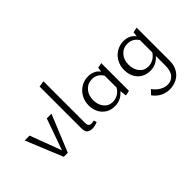

<svg xmlns="http://www.w3.org/2000/svg" viewBox="-123 -1227 2027 2027"><g transform="rotate(-45 890.5 -213.5)"><path d="M426 -414 256 0H196L26 -414H99L231 -62L356 -414Z M540 -84V-705L608 -716V-97Q608 -68 618 -54.5Q628 -41 653 -41Q669 -41 690 -47L701 -14Q656 4 623 4Q578 4 559 -16.5Q540 -37 540 -84Z M1175 -420V-6L1118 6L1109 -68Q1049 5 957 5Q900 5 856.5 -21Q813 -47 789 -93Q765 -139 765 -197Q765 -260 793.5 -311Q822 -362 870.5 -391Q919 -420 978 -420Q1020 -420 1054.5 -404Q1089 -388 1111 -357L1118 -408ZM1107 -122V-300Q1064 -370 987 -370Q922 -370 880 -323.5Q838 -277 838 -204Q838 -134 875 -88.5Q912 -43 973 -43Q1011 -43 1046.5 -62Q1082 -81 1107 -122Z M1704 -420V72Q1704 144 1674 193Q1644 242 1595.5 265.5Q1547 289 1492 289Q1438 289 1390 265Q1342 241 1307 193L1352 144Q1385 190 1427 214Q1469 238 1511 238Q1566 238 1601 198Q1636 158 1636 74V-66Q1577 5 1485 5Q1428 5 1384.5 -21Q1341 -47 1317.5 -93Q1294 -139 1294 -198Q1294 -260 1322 -310.5Q1350 -361 1399 -390Q1448 -419 1506 -419Q1593 -419 1640 -355L1647 -409ZM1636 -118V-303Q1615 -336 1584.5 -353Q1554 -370 1516 -370Q1451 -370 1409 -324Q1367 -278 1367 -205Q1367 -134 1404 -88Q1441 -42 1502 -42Q1540 -42 1575 -60.5Q1610 -79 1636 -118Z"/></g></svg>

Font: Ysabeau Infant
Style: Regular
Weight: 400
Designer: Christian Thalmann (Catharsis Fonts)
Version: Version 0.003